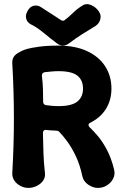

<svg xmlns="http://www.w3.org/2000/svg" viewBox="-20 -909 600 939"><path d="M119 10Q99 10 80.5 0.5Q62 -9 51 -24.5Q40 -40 40 -60Q44 -131 46 -197.5Q48 -264 48 -330.5Q48 -397 46 -463.5Q44 -530 40 -601Q39 -631 63.5 -647Q88 -663 114 -670Q131 -675 170.5 -680.5Q210 -686 265 -686Q348 -686 406 -659Q464 -632 494.5 -584.5Q525 -537 525 -476Q525 -419 497.5 -375.5Q470 -332 418 -307Q413 -304 413 -298.5Q413 -293 417 -288Q434 -272 457 -245.5Q480 -219 502 -178Q524 -137 538 -80Q544 -56 533.5 -35.5Q523 -15 503 -2.5Q483 10 459 10Q435 10 412 -5.5Q389 -21 383 -46Q371 -103 351 -145Q331 -187 309 -217Q287 -247 267 -267Q265 -268 262.5 -269Q260 -270 256 -270Q244 -270 227.5 -271.5Q211 -273 201 -274Q190 -271 190 -258Q191 -208 192.5 -160.5Q194 -113 200 -61Q202 -41 190.5 -25Q179 -9 159.5 0.5Q140 10 119 10ZM266 -390Q331 -390 358.5 -412.5Q386 -435 386 -476Q386 -517 358.5 -539Q331 -561 266 -561Q247 -561 228.5 -559Q210 -557 199 -556Q192 -555 188 -550Q184 -545 185 -537Q189 -506 190 -474.5Q191 -443 191 -411Q191 -405 194.5 -400.5Q198 -396 204 -395Q212 -394 228 -392Q244 -390 266 -390ZM464 -851Q472 -841 472 -827.5Q472 -814 465.5 -802Q459 -790 447 -782Q407 -758 379 -740Q351 -722 319 -698Q288 -674 257 -698Q224 -723 192 -749.5Q160 -776 129 -791Q112 -801 108 -818.5Q104 -836 113 -851L114 -854Q126 -877 145.5 -881Q165 -885 182 -873Q208 -857 231 -841.5Q254 -826 281 -809Q284 -808 287 -807.5Q290 -807 294 -809Q317 -826 337 -846Q357 -866 385 -883Q402 -894 425 -884.5Q448 -875 463 -854Z"/></svg>

Font: Winky Sans SemiBold
Style: Regular
Weight: 600
Designer: Simon Atzbach
Foundry: typofactur
Version: Version 1.205